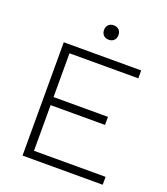

<svg xmlns="http://www.w3.org/2000/svg" viewBox="-151 -946 914 1051"><g transform="rotate(20 306.0 -420.5)"><path d="M104 0V-660H555V-614H154V-359H471V-312H154V-46H571V0ZM330 -841Q349 -841 360.5 -829.5Q372 -818 372 -799Q372 -780 360.5 -768.5Q349 -757 330 -757Q311 -757 299.5 -768.5Q288 -780 288 -799Q288 -818 299.5 -829.5Q311 -841 330 -841Z"/></g></svg>

Font: Work Sans Light
Style: Regular
Weight: 300
Designer: Wei Huang
Foundry: Wei Huang
Version: Version 2.012; ttfautohint (v1.8.3)